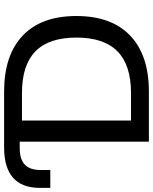

<svg xmlns="http://www.w3.org/2000/svg" viewBox="74 -820 745 935"><g transform="rotate(-90 446.5 -352.5)"><path d="M224 0V-629H193Q138 -629 112 -604Q86 -579 86 -526V-480H-1V-530Q-1 -618 48.5 -661.5Q98 -705 196 -705H468Q645 -705 740.5 -614.5Q836 -524 836 -353Q836 -182 740.5 -91Q645 0 468 0ZM327 -87H461Q597 -87 664 -153Q731 -219 731 -353Q731 -487 664 -552.5Q597 -618 461 -618H327Z"/></g></svg>

Font: Mulish ExtraLight SemiBold
Style: Regular
Weight: 600
Version: Version 3.603